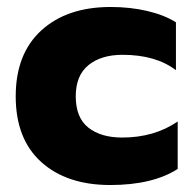

<svg xmlns="http://www.w3.org/2000/svg" viewBox="-20 -515 554 550"><path d="M25 -239Q25 -361 98.5 -428Q172 -495 297 -495Q353 -495 402 -483.5Q451 -472 484 -451V-314Q426 -358 331 -358Q270 -358 233.5 -328.5Q197 -299 197 -239Q197 -178 233 -149.5Q269 -121 330 -121Q422 -121 489 -167V-31Q417 15 296 15Q171 15 98 -51Q25 -117 25 -239Z"/></svg>

Font: Readiness
Style: Bold
Weight: 700
Designer: Katatrad Team
Foundry: CadsonDemak
Version: Version 1.00;January 16, 2020;FontCreator 12.0.0.2550 64-bit